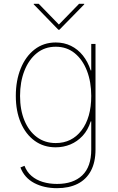

<svg xmlns="http://www.w3.org/2000/svg" viewBox="-20 -778 621 1014"><path d="M281.2 215.8Q212.4 215.8 160.6 188.5Q108.9 161.1 87.9 106.4L109.4 97.7Q121.6 129.9 146.5 151.1Q171.4 172.4 205.8 182.9Q240.2 193.4 281.2 193.4Q366.7 193.4 414.3 148.2Q461.9 103 461.9 11.7V-136.7H459Q444.8 -91.3 416.5 -60.8Q388.2 -30.3 351.6 -15.1Q314.9 0 274.4 0Q210.4 0 163.1 -34.4Q115.7 -68.8 89.6 -130.1Q63.5 -191.4 63.5 -271.5Q63.5 -352.5 89.4 -416.3Q115.2 -480 162.6 -516.8Q210 -553.7 274.4 -553.7Q318.4 -553.7 354.7 -535.9Q391.1 -518.1 417.7 -484.9Q444.3 -451.7 459 -406.2H461.9V-545.9H484.4V11.7Q484.4 78.6 460 124.3Q435.5 169.9 389.9 192.9Q344.2 215.8 281.2 215.8ZM274.4 -22.5Q359.4 -22.5 410.6 -89.6Q461.9 -156.7 461.9 -271.5Q461.9 -345.2 439.2 -404.1Q416.5 -462.9 374.5 -497.1Q332.5 -531.2 274.4 -531.2Q216.3 -531.2 174.1 -497.1Q131.8 -462.9 108.9 -404.1Q85.9 -345.2 85.9 -271.5Q85.9 -197.8 109.1 -141.6Q132.3 -85.4 174.6 -54Q216.8 -22.5 274.4 -22.5ZM184.6 -757.8 291 -648.4 397.5 -757.8H424.8V-754.9L293.9 -621.1H288.1L158.2 -754.9V-757.8Z"/></svg>

Font: Inter Tight Thin
Style: Regular
Weight: 250
Designer: Rasmus Andersson
Foundry: rsms
Version: Version 3.004